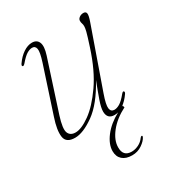

<svg xmlns="http://www.w3.org/2000/svg" viewBox="-155 -525 741 812"><g transform="rotate(-30 216.0 -119.5)"><path d="M323 -10 326.5 0Q276.5 25.5 247.5 62.2Q218.5 99 218.5 133.5Q218 178 260 178Q276.5 178 293.5 169.8Q310.5 161.5 321 146.5Q325 141 329 141Q333 141.5 331 147.5Q323.5 163.5 302.2 178Q281 192.5 254 192.5Q223.5 192.5 206.8 177.5Q190 162.5 190 136Q190 102.5 217.2 66.8Q244.5 31 292.5 5Q283.5 7.5 274.5 7.5Q239.5 7.5 239 -29Q239 -48 250.5 -81Q262 -114 280 -160.5Q230.5 -70 176 -31.2Q121.5 7.5 82 7.5Q38.5 7.5 33.8 -25.5Q29 -58.5 48 -114.5L121 -337.5Q135 -381 132 -397.2Q129 -413.5 113.5 -413.5Q101.5 -413.5 87.2 -404.8Q73 -396 53 -372.5Q44.5 -363 40.5 -366Q36 -368.5 41.5 -377.5Q59.5 -403.5 81.2 -418Q103 -432.5 123.5 -432.5Q147.5 -432.5 155.5 -413Q163.5 -393.5 151 -354.5L71 -108Q53 -51.5 61 -31.2Q69 -11 95 -11Q123.5 -11 166 -41.2Q208.5 -71.5 252 -133.8Q295.5 -196 326.5 -292Q342.5 -341 346.5 -357.2Q350.5 -373.5 350.5 -382Q350.5 -391 348.2 -396.8Q346 -402.5 346 -410.5Q346 -419.5 354.8 -426Q363.5 -432.5 375 -432.5Q387.5 -432.5 389 -421.8Q390.5 -411 381 -384.5L279.5 -96Q262.5 -48 265.2 -30Q268 -12 285 -12Q297 -12 311.5 -20.5Q326 -29 347 -54.5Q354 -63 358 -59.5Q362 -55.5 357 -48Q339 -22 318 -7.5Q320.5 -8.5 323 -10Z"/></g></svg>

Font: Fraunces 144pt S050 Thin
Style: Italic
Weight: 100
Italic angle: -16°
Version: Version 1.000; ttfautohint (v1.8.3)